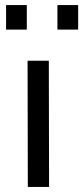

<svg xmlns="http://www.w3.org/2000/svg" viewBox="-20 -739 329 759"><path d="M4 -719H86V-622H4ZM207 -719H289V-622H207ZM89 -499H173L174 0H90Z"/></svg>

Font: Panefresco 500wt
Style: Regular
Weight: 700
Foundry: Campivisivi & Chank Co
Version: Version 1.001